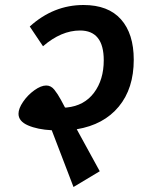

<svg xmlns="http://www.w3.org/2000/svg" viewBox="-20 -712 582 768"><path d="M287 -195 379 -27 274 36 187 -191Q130 -194 92 -210.5Q54 -227 54 -257Q54 -278 72.5 -305Q91 -332 117.5 -351Q144 -370 165 -370Q184 -370 197.5 -353Q211 -336 223.5 -313Q236 -290 240 -282H247Q317 -289 356 -341Q395 -393 395 -471Q395 -590 300 -590Q225 -590 152 -527L99 -606Q194 -692 314 -692Q413 -692 464 -634.5Q515 -577 515 -473Q515 -358 455 -285.5Q395 -213 287 -195Z"/></svg>

Font: FiraGO Medium
Style: Italic
Weight: 500
Italic angle: -8°
Designer: bBox Type GmbH
Foundry: bBox Type GmbH
Version: Version 1.001